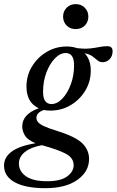

<svg xmlns="http://www.w3.org/2000/svg" viewBox="-81 -670 580 954"><path d="M144.5 265Q45.5 265 -7.8 235.5Q-61 206 -61 153Q-61 112 -23.8 83.8Q13.5 55.5 95.5 41.5Q56.5 25.5 43 3.5Q29.5 -18.5 29.5 -41.5Q29.5 -103 111.5 -132Q50.5 -160.5 50.5 -240Q50.5 -294.5 77.8 -339.5Q105 -384.5 150.5 -411.8Q196 -439 251 -439Q278.5 -439 301 -431Q338.5 -426.5 365 -429.2Q391.5 -432 412 -436.2Q432.5 -440.5 452 -440.5Q478.5 -440.5 478.5 -416Q478.5 -391.5 464 -376.2Q449.5 -361 429.5 -361Q414 -361 403.2 -370.2Q392.5 -379.5 378.5 -390Q364.5 -400.5 339.5 -405.5Q370 -374 370 -319Q370 -265 342.8 -219.8Q315.5 -174.5 270 -147.5Q224.5 -120.5 169.5 -120.5Q152 -120.5 136.5 -123.5Q100 -110.5 100 -84Q100 -73.5 107.5 -63.8Q115 -54 136.8 -43.5Q158.5 -33 201.5 -20Q294.5 9 328 42Q361.5 75 361.5 120Q361.5 183 303.2 224Q245 265 144.5 265ZM174.5 -153Q203 -153 228.8 -180Q254.5 -207 270.8 -250.8Q287 -294.5 287 -345Q287 -377.5 276.2 -392Q265.5 -406.5 245.5 -406.5Q217.5 -406.5 191.5 -379.5Q165.5 -352.5 149.2 -308.8Q133 -265 133 -214.5Q133 -182 144 -167.5Q155 -153 174.5 -153ZM13 142.5Q13 181.5 48.2 206Q83.5 230.5 153 230.5Q220.5 230.5 252.8 206.5Q285 182.5 285 151Q285 115 247.2 94.5Q209.5 74 127.5 51.5H127Q73.5 61 43.2 84.8Q13 108.5 13 142.5ZM295 -525.5Q267.5 -525.5 250 -543.2Q232.5 -561 232.5 -587.5Q232.5 -613.5 250 -631.5Q267.5 -649.5 295 -649.5Q323 -649.5 340.5 -631.5Q358 -613.5 358 -587.5Q358 -561 340.5 -543.2Q323 -525.5 295 -525.5Z"/></svg>

Font: Newsreader Text Medium
Style: Italic
Weight: 500
Italic angle: -17°
Designer: Hugues Gentile
Foundry: Production Type
Version: Version 1.001